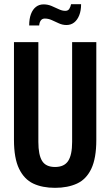

<svg xmlns="http://www.w3.org/2000/svg" viewBox="-20 -889 529 921"><path d="M244 12Q183 12 139.5 -8.5Q96 -29 71.5 -79.5Q47 -130 47 -218V-687H164V-208Q164 -146 182 -117Q200 -88 244 -88Q288 -88 307 -117Q326 -146 326 -208V-687H442V-218Q442 -130 418 -79.5Q394 -29 349.5 -8.5Q305 12 244 12ZM120 -767Q120 -799 128.5 -821.5Q137 -844 152.5 -856Q168 -868 189 -868Q209 -868 227 -860.5Q245 -853 261.5 -845Q278 -837 293 -837Q306 -837 312 -846Q318 -855 321 -869H369Q369 -838 360 -815.5Q351 -793 335.5 -781Q320 -769 299 -769Q280 -769 262.5 -777Q245 -785 228.5 -792.5Q212 -800 195 -800Q182 -800 175.5 -790.5Q169 -781 168 -767Z"/></svg>

Font: Archivo ExtraCondensed SemiBold
Style: Regular
Weight: 600
Width: 2
Designer: Hector Gatti
Foundry: Omnibus-Type
Version: Version 2.001